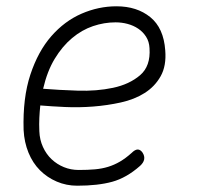

<svg xmlns="http://www.w3.org/2000/svg" viewBox="-20 -580 640 610"><path d="M433 -95Q440 -84 438 -73.5Q436 -63 425 -53Q382 -15 336.5 -2.5Q291 10 225 10Q191 10 160.5 -3Q130 -16 107 -39Q84 -62 70.5 -95Q57 -128 55 -167Q52 -269 76.5 -343Q101 -417 143 -465Q185 -513 239 -536.5Q293 -560 350 -560Q415 -560 457.5 -525.5Q500 -491 505 -420Q509 -371 490.5 -338Q472 -305 439.5 -284.5Q407 -264 364 -254.5Q321 -245 276 -241.5Q231 -238 187 -240Q143 -242 108 -245Q106 -226 105 -206Q104 -186 105 -163Q106 -136 116.5 -113Q127 -90 144 -74Q161 -58 183 -49Q205 -40 230 -40Q259 -40 281.5 -42Q304 -44 323.5 -50Q343 -56 361 -66.5Q379 -77 398 -94Q409 -105 417.5 -105Q426 -105 433 -95ZM117 -298Q166 -294 226.5 -292Q287 -290 339 -301Q391 -312 425 -341Q459 -370 455 -427Q454 -448 444 -463.5Q434 -479 419 -489Q404 -499 385.5 -504Q367 -509 347 -509Q311 -509 275.5 -497Q240 -485 209 -459Q178 -433 154 -393.5Q130 -354 117 -298Z"/></svg>

Font: Maple Mono NL Thin
Style: Italic
Weight: 250
Italic angle: -10°
Monospace: yes
Designer: subframe7536
Version: Version 7.000